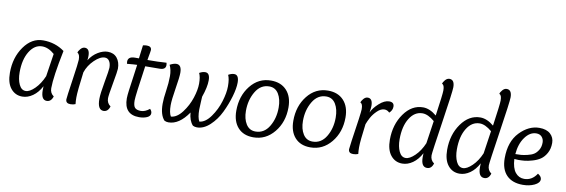

<svg xmlns="http://www.w3.org/2000/svg" viewBox="-54 -1154 4647 1575"><g transform="rotate(10 2269.5 -366.0)"><path d="M319 -104Q290 -49 248 -19.5Q206 10 161 10Q102 10 65 -35.5Q28 -81 28 -166Q28 -292 92.5 -383Q157 -474 251 -474Q353 -474 430 -417Q384 -193 384 -99Q384 -58 416 -36Q402 10 365 10Q318 10 318 -71Q318 -93 319 -104ZM326 -189Q339 -279 355 -379Q304 -424 252 -424Q189 -424 147.5 -357Q106 -290 106 -183Q106 -123 125.5 -81.5Q145 -40 181 -40Q214 -40 256 -81.5Q298 -123 326 -189Z M621 -273Q600 -112 600 -60Q600 -30 603 -5Q585 3 561 3Q522 3 522 -31Q522 -45 544 -194.5Q566 -344 566 -368Q566 -414 545 -423Q547 -437 563 -455.5Q579 -474 598 -474Q639 -474 639 -412Q639 -394 636 -376Q666 -423 708.5 -448.5Q751 -474 790 -474Q840 -474 867.5 -440Q895 -406 895 -351Q895 -332 876 -227.5Q857 -123 857 -99Q857 -58 889 -36Q875 10 838 10Q788 10 788 -81Q788 -124 806.5 -225.5Q825 -327 825 -347Q825 -382 811.5 -402.5Q798 -423 774 -423Q735 -423 688 -377.5Q641 -332 621 -273Z M1017 -465H1050Q1051 -479 1057 -521.5Q1063 -564 1064 -576Q1082 -580 1096 -580Q1135 -580 1135 -549Q1135 -543 1132 -527Q1129 -511 1125.5 -491Q1122 -471 1121 -464Q1211 -464 1279 -469Q1282 -458 1282 -449Q1282 -412 1234 -411Q1202 -410 1112 -410Q1075 -157 1075 -120Q1075 -74 1090.5 -58.5Q1106 -43 1140 -43Q1175 -43 1212 -73Q1228 -57 1228 -39Q1228 -15 1200 -2.5Q1172 10 1134 10Q1009 10 1009 -125Q1009 -147 1015 -193Q1021 -239 1031 -307.5Q1041 -376 1045 -410Q1027 -410 961 -404Q959 -418 959 -422Q959 -465 1017 -465Z M1326 -366Q1326 -417 1307 -457Q1339 -474 1361 -474Q1405 -474 1405 -407Q1405 -371 1389 -274Q1373 -177 1373 -132Q1373 -69 1391 -40Q1441 -44 1484.5 -101.5Q1528 -159 1550 -227Q1572 -295 1572 -346Q1572 -403 1557 -433Q1583 -448 1606 -448Q1645 -448 1645 -386Q1645 -330 1615 -245Q1615 -235 1612.5 -197Q1610 -159 1610 -138Q1610 -71 1628 -40Q1678 -45 1721.5 -106Q1765 -167 1787 -239.5Q1809 -312 1809 -366Q1809 -428 1794 -459Q1819 -474 1843 -474Q1882 -474 1882 -409Q1882 -362 1862 -293Q1842 -224 1809 -155.5Q1776 -87 1724 -38.5Q1672 10 1616 10Q1597 10 1582 2Q1549 -34 1544 -101Q1468 10 1379 10Q1360 10 1345 2Q1306 -41 1306 -132Q1306 -177 1316 -242.5Q1326 -308 1326 -366Z M2085 10Q2003 10 1957 -41Q1911 -92 1911 -181Q1911 -304 1978.5 -389Q2046 -474 2150 -474Q2233 -474 2280.5 -422.5Q2328 -371 2328 -281Q2328 -159 2258.5 -74.5Q2189 10 2085 10ZM2144 -424Q2072 -424 2030.5 -354.5Q1989 -285 1989 -194Q1989 -127 2016.5 -83.5Q2044 -40 2095 -40Q2167 -40 2208 -108Q2249 -176 2249 -266Q2249 -335 2222 -379.5Q2195 -424 2144 -424Z M2560 10Q2478 10 2432 -41Q2386 -92 2386 -181Q2386 -304 2453.5 -389Q2521 -474 2625 -474Q2708 -474 2755.5 -422.5Q2803 -371 2803 -281Q2803 -159 2733.5 -74.5Q2664 10 2560 10ZM2619 -424Q2547 -424 2505.5 -354.5Q2464 -285 2464 -194Q2464 -127 2491.5 -83.5Q2519 -40 2570 -40Q2642 -40 2683 -108Q2724 -176 2724 -266Q2724 -335 2697 -379.5Q2670 -424 2619 -424Z M2974 -256Q2955 -111 2955 -60Q2955 -30 2958 -5Q2940 3 2916 3Q2877 3 2877 -31Q2877 -47 2913 -289Q2922 -356 2922 -371Q2922 -418 2902 -423Q2904 -437 2920 -455.5Q2936 -474 2955 -474Q2996 -474 2996 -412Q2996 -392 2990 -356Q3006 -394 3050 -434Q3094 -474 3134 -474Q3175 -474 3175 -437Q3175 -406 3149 -383Q3131 -402 3107 -402Q3077 -402 3047 -373Q3017 -344 3000.5 -313.5Q2984 -283 2974 -256Z M3529 -426Q3555 -605 3555 -639Q3555 -686 3535 -691Q3537 -705 3553 -723.5Q3569 -742 3588 -742Q3631 -742 3631 -679Q3631 -642 3591.5 -382Q3552 -122 3552 -99Q3552 -58 3584 -36Q3570 10 3533 10Q3483 10 3483 -71Q3483 -94 3484 -104Q3455 -49 3413 -19.5Q3371 10 3326 10Q3267 10 3230 -35.5Q3193 -81 3193 -166Q3193 -292 3257.5 -383Q3322 -474 3416 -474Q3472 -474 3529 -426ZM3493 -189 3521 -378Q3466 -425 3420 -425Q3354 -425 3312.5 -358Q3271 -291 3271 -183Q3271 -123 3290.5 -81.5Q3310 -40 3346 -40Q3379 -40 3422 -81.5Q3465 -123 3493 -189Z M4006 -426Q4032 -605 4032 -639Q4032 -686 4012 -691Q4014 -705 4030 -723.5Q4046 -742 4065 -742Q4108 -742 4108 -679Q4108 -642 4068.5 -382Q4029 -122 4029 -99Q4029 -58 4061 -36Q4047 10 4010 10Q3960 10 3960 -71Q3960 -94 3961 -104Q3932 -49 3890 -19.5Q3848 10 3803 10Q3744 10 3707 -35.5Q3670 -81 3670 -166Q3670 -292 3734.5 -383Q3799 -474 3893 -474Q3949 -474 4006 -426ZM3970 -189 3998 -378Q3943 -425 3897 -425Q3831 -425 3789.5 -358Q3748 -291 3748 -183Q3748 -123 3767.5 -81.5Q3787 -40 3823 -40Q3856 -40 3899 -81.5Q3942 -123 3970 -189Z M4438 -102Q4469 -83 4469 -60Q4469 -30 4427 -10Q4385 10 4330 10Q4242 10 4194.5 -39Q4147 -88 4147 -180Q4147 -318 4221.5 -396Q4296 -474 4385 -474Q4445 -474 4477 -444.5Q4509 -415 4509 -370Q4509 -321 4489 -285Q4469 -249 4441.5 -230.5Q4414 -212 4376 -201Q4338 -190 4312 -187.5Q4286 -185 4259 -185Q4246 -185 4226 -187Q4230 -112 4259 -76Q4288 -40 4333 -40Q4398 -40 4438 -102ZM4431 -359Q4431 -387 4414.5 -406Q4398 -425 4368 -425Q4315 -425 4274.5 -369.5Q4234 -314 4227 -228Q4255 -228 4274.5 -229.5Q4294 -231 4326.5 -238.5Q4359 -246 4379 -258.5Q4399 -271 4415 -297Q4431 -323 4431 -359Z"/></g></svg>

Font: Overlock
Style: Italic
Weight: 400
Designer: Dario Muhafara
Foundry: Dario Manuel Muhafara
Version: Version 1.002